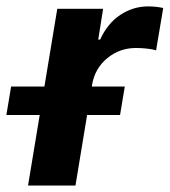

<svg xmlns="http://www.w3.org/2000/svg" viewBox="-69 -573 524 593"><path d="M17.6 0 107.9 -545.9H249.5L234.4 -450.7H240.2Q263.2 -501 302.7 -527.1Q342.3 -553.2 388.2 -553.2Q413.1 -553.2 435.1 -548.3L413.1 -417.5Q402.8 -420.9 384.8 -422.9Q366.7 -424.8 351.1 -424.8Q300.3 -424.8 262 -393.1Q223.6 -361.3 215.3 -310.5L164.1 0ZM-49.3 -217.8 -34.7 -305.7H316.4L301.8 -217.8Z"/></svg>

Font: Inter
Style: Bold Italic
Weight: 700
Italic angle: -9.39999°
Designer: Rasmus Andersson
Foundry: rsms
Version: Version 4.001;git-9221beed3